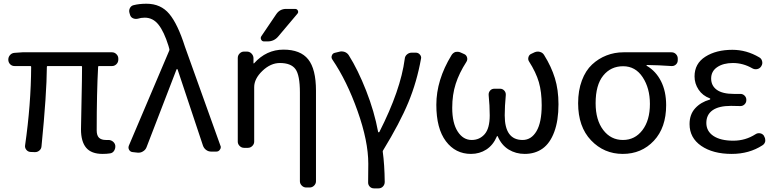

<svg xmlns="http://www.w3.org/2000/svg" viewBox="-20 -829 4241 1050"><path d="M541 12.7Q479.5 12.7 451.2 -21Q422.9 -54.7 422.9 -122.1Q422.9 -148.4 425.8 -274.9Q428.7 -401.4 428.7 -463.9Q428.7 -467.8 424.8 -467.8H240.2Q236.3 -467.8 236.3 -463.9Q235.4 -315.4 207 -29.3Q206.1 -14.6 194.8 -5.4Q183.6 3.9 168.9 2.9L146.5 2Q132.8 1 124 -9.8Q115.2 -20.5 117.2 -34.2Q149.4 -257.8 150.4 -463.9Q150.4 -467.8 145.5 -467.8H59.6Q44.9 -467.8 35.2 -478Q25.4 -488.3 25.4 -502.9Q25.4 -517.6 35.2 -528.3Q44.9 -539.1 59.6 -540L102.5 -543H592.8Q606.4 -543 616.7 -532.7Q627 -522.5 627 -508.8V-502.9Q627 -488.3 616.7 -478Q606.4 -467.8 592.8 -467.8H521.5Q516.6 -467.8 516.6 -463.9Q508.8 -322.3 508.8 -116.2Q508.8 -87.9 521.5 -75.7Q534.2 -63.5 559.6 -63.5Q564.5 -63.5 569.3 -63.5Q584 -64.5 595.7 -56.2Q607.4 -47.9 610.4 -34.2V-33.2Q612.3 -18.6 604.5 -5.4Q596.7 7.8 582 9.8Q563.5 12.7 541 12.7Z M781.2 -23.4Q775.4 -8.8 761.7 -1Q751 5.9 738.3 5.9Q736.3 5.9 733.4 5.9L706.1 2.9Q693.4 2 686.5 -8.8Q682.6 -15.6 682.6 -21.5Q682.6 -26.4 684.6 -32.2L905.3 -551.8Q907.2 -555.7 906.2 -560.5L901.4 -578.1Q877 -656.2 846.7 -694.3Q816.4 -732.4 771.5 -732.4Q751 -732.4 733.4 -726.6Q719.7 -723.6 707.5 -729Q695.3 -734.4 691.4 -747.1L688.5 -756.8Q683.6 -771.5 690.4 -784.7Q697.3 -797.9 710.9 -800.8Q741.2 -808.6 781.2 -808.6Q859.4 -808.6 905.8 -752.9Q952.1 -697.3 991.2 -574.2L1185.5 -32.2Q1187.5 -28.3 1187.5 -24.4Q1187.5 -16.6 1182.6 -10.7Q1175.8 0 1163.1 0H1134.8Q1119.1 0 1106.9 -9.3Q1094.7 -18.6 1089.8 -33.2L951.2 -449.2Q950.2 -451.2 948.2 -451.2Q946.3 -451.2 945.3 -449.2Z M1491.2 -752Q1510.7 -780.3 1544.9 -780.3H1593.8Q1604.5 -780.3 1608.9 -771Q1613.3 -761.7 1606.4 -753.9L1501 -628.9Q1478.5 -602.5 1443.4 -602.5H1423.8Q1413.1 -602.5 1408.2 -612.3Q1403.3 -622.1 1409.2 -630.9ZM1530.3 -557.6Q1623 -557.6 1665.5 -504.4Q1708 -451.2 1708 -333V162.1Q1708 175.8 1697.8 186Q1687.5 196.3 1673.8 196.3H1654.3Q1640.6 196.3 1630.4 186Q1620.1 175.8 1620.1 162.1V-323.2Q1620.1 -418 1595.7 -451.2Q1571.3 -484.4 1510.7 -484.4Q1460 -484.4 1415 -441.4Q1370.1 -398.4 1370.1 -352.5V-54.7Q1370.1 -41 1359.9 -30.8Q1349.6 -20.5 1335.9 -20.5H1314.5Q1300.8 -20.5 1290.5 -30.8Q1280.3 -41 1280.3 -54.7V-511.7Q1280.3 -526.4 1290.5 -536.6Q1300.8 -546.9 1314.5 -546.9H1330.1Q1344.7 -546.9 1355 -536.6Q1365.2 -526.4 1366.2 -512.7V-484.4Q1366.2 -482.4 1367.2 -482.4Q1368.2 -482.4 1369.1 -482.4Q1436.5 -557.6 1530.3 -557.6Z M2084 166Q2084 180.7 2074.2 190.9Q2064.5 201.2 2049.8 201.2H2025.4Q2010.7 201.2 2001.5 190.9Q1992.2 180.7 1993.2 166Q1994.1 136.7 1994.1 66.4Q1994.1 -56.6 1935.5 -221.7Q1877 -386.7 1797.9 -502.9Q1793 -509.8 1793 -516.6Q1793 -520.5 1794.9 -525.4Q1798.8 -537.1 1810.5 -540L1835 -545.9Q1841.8 -547.9 1847.7 -547.9Q1856.4 -547.9 1865.2 -544.9Q1879.9 -539.1 1887.7 -526.4Q1937.5 -447.3 1982.4 -333Q2027.3 -218.8 2047.9 -107.4Q2048.8 -105.5 2051.3 -105.5Q2053.7 -105.5 2054.7 -107.4Q2170.9 -335.9 2193.4 -506.8Q2194.3 -521.5 2205.6 -531.2Q2216.8 -541 2231.4 -541H2253.9Q2267.6 -541 2276.4 -530.3Q2283.2 -522.5 2283.2 -512.7Q2283.2 -509.8 2282.2 -506.8Q2259.8 -381.8 2213.4 -269.5Q2167 -157.2 2075.2 -6.8Q2072.3 -2.9 2073.2 1Q2083 72.3 2084 166Z M2555.7 12.7Q2470.7 12.7 2418.5 -56.6Q2366.2 -126 2366.2 -255.9Q2366.2 -391.6 2449.2 -527.3Q2457 -540 2470.7 -544.9Q2476.6 -545.9 2482.4 -545.9Q2491.2 -545.9 2499 -542L2518.6 -533.2Q2530.3 -528.3 2534.2 -515.1Q2538.1 -502 2530.3 -490.2Q2491.2 -429.7 2472.2 -370.6Q2453.1 -311.5 2453.1 -239.3Q2453.1 -156.2 2482.9 -109.9Q2512.7 -63.5 2559.6 -63.5Q2602.5 -63.5 2630.4 -95.2Q2658.2 -127 2658.2 -198.2Q2658.2 -250 2652.3 -309.6Q2651.4 -323.2 2660.2 -333.5Q2668.9 -343.8 2683.6 -343.8H2714.8Q2728.5 -343.8 2737.8 -333.5Q2747.1 -323.2 2746.1 -309.6Q2740.2 -247.1 2740.2 -198.2Q2740.2 -63.5 2837.9 -63.5Q2885.7 -63.5 2914.1 -111.8Q2942.4 -160.2 2942.4 -253.9Q2942.4 -326.2 2926.8 -379.9Q2911.1 -433.6 2873 -493.2Q2866.2 -503.9 2870.1 -517.1Q2874 -530.3 2886.7 -535.2L2905.3 -543.9Q2913.1 -546.9 2921.9 -546.9Q2927.7 -546.9 2933.6 -544.9Q2948.2 -541 2956.1 -527.3Q2995.1 -464.8 3014.6 -401.4Q3034.2 -337.9 3034.2 -258.8Q3034.2 -169.9 3011.2 -107.9Q2988.3 -45.9 2947.3 -16.6Q2906.2 12.7 2849.6 12.7Q2800.8 12.7 2761.7 -11.2Q2722.7 -35.2 2702.1 -83Q2701.2 -85 2699.2 -85Q2697.3 -85 2697.3 -83Q2676.8 -35.2 2639.6 -11.2Q2602.5 12.7 2555.7 12.7Z M3385.7 12.7Q3283.2 12.7 3212.4 -61.5Q3141.6 -135.7 3141.6 -264.6Q3141.6 -334 3162.1 -388.7Q3182.6 -443.4 3217.8 -476.1Q3252.9 -508.8 3296.9 -525.9Q3340.8 -543 3389.6 -543H3652.3Q3667 -543 3676.8 -532.7Q3686.5 -522.5 3686.5 -508.8V-500Q3686.5 -485.4 3676.3 -476.1Q3666 -466.8 3652.3 -467.8Q3582 -472.7 3517.6 -473.6Q3515.6 -473.6 3515.6 -471.7Q3515.6 -469.7 3517.6 -468.8Q3567.4 -439.5 3595.2 -384.3Q3623 -329.1 3623 -253.9Q3623 -130.9 3555.7 -59.1Q3488.3 12.7 3385.7 12.7ZM3386.7 -63.5Q3452.1 -63.5 3493.2 -117.2Q3534.2 -170.9 3534.2 -260.7Q3534.2 -346.7 3494.6 -406.7Q3455.1 -466.8 3387.7 -466.8Q3320.3 -466.8 3278.8 -415.5Q3237.3 -364.3 3237.3 -264.6Q3237.3 -172.9 3278.8 -118.2Q3320.3 -63.5 3386.7 -63.5Z M3981.4 12.7Q3878.9 12.7 3814.9 -31.2Q3751 -75.2 3751 -150.4Q3751 -203.1 3781.7 -236.8Q3812.5 -270.5 3861.3 -284.2Q3864.3 -285.2 3864.3 -287.6Q3864.3 -290 3862.3 -291Q3822.3 -305.7 3800.3 -338.9Q3778.3 -372.1 3778.3 -411.1Q3778.3 -481.4 3837.4 -519Q3896.5 -556.6 3985.4 -556.6Q4062.5 -556.6 4131.8 -515.6Q4144.5 -508.8 4147.9 -494.1Q4151.4 -479.5 4143.6 -467.8L4142.6 -465.8Q4134.8 -454.1 4121.1 -451.2Q4107.4 -448.2 4094.7 -455.1Q4043.9 -484.4 3988.3 -484.4Q3935.5 -484.4 3902.3 -461.9Q3869.1 -439.5 3869.1 -399.4Q3869.1 -360.4 3899.9 -337.9Q3930.7 -315.4 3994.1 -315.4Q4009.8 -315.4 4026.4 -315.4Q4041 -316.4 4051.3 -306.6Q4061.5 -296.9 4061.5 -283.2V-281.2Q4061.5 -267.6 4051.3 -257.8Q4041 -248 4026.4 -249Q4001 -250 3977.5 -250Q3911.1 -250 3877 -226.1Q3842.8 -202.1 3842.8 -156.7Q3842.8 -111.3 3881.8 -85.4Q3920.9 -59.6 3990.2 -59.6Q4056.6 -59.6 4111.3 -94.7Q4123 -102.5 4136.7 -100.1Q4150.4 -97.7 4158.2 -85.9L4159.2 -83Q4165 -74.2 4165 -63.5Q4165 -59.6 4165 -56.6Q4162.1 -42 4149.4 -34.2Q4077.1 12.7 3981.4 12.7Z"/></svg>

Font: Gen Jyuu GothicL Regular
Style: Regular
Weight: 400
Designer: [Source Han Sans]
Ryoko NISHIZUKA  (kana & ideographs); Paul D. Hunt (Latin, Greek & Cyrillic); Wenlong ZHANG  (bopomofo
Version: Version 1.002.20150607